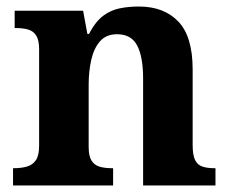

<svg xmlns="http://www.w3.org/2000/svg" viewBox="-20 -569 707 589"><path d="M20 0V-53H22Q45 -53 62.5 -58Q80 -63 90 -77.5Q100 -92 100 -122V-418Q100 -446 91 -460Q82 -474 66 -478.5Q50 -483 28 -483H25V-536H235L248 -465H253Q273 -503 296.5 -520.5Q320 -538 347.5 -543.5Q375 -549 406 -549Q483 -549 527 -503Q571 -457 571 -356V-124Q571 -93 578.5 -78Q586 -63 601 -58Q616 -53 638 -53H641V0H419V-329Q419 -394 401 -429Q383 -464 339 -464Q306 -464 287 -442.5Q268 -421 260 -385.5Q252 -350 252 -309V-118Q252 -90 261 -76Q270 -62 286 -57.5Q302 -53 324 -53H327V0Z"/></svg>

Font: Noto Serif Armenian
Style: Bold
Weight: 700
Version: Version 2.007